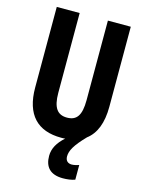

<svg xmlns="http://www.w3.org/2000/svg" viewBox="-138 -795 837 1110"><g transform="rotate(15 281.0 -240.0)"><path d="M341 105C341 71 361 34 424 -31C476 -70 503 -138 503 -235V-714H366V-238C366 -145 339 -111 282 -111C226 -111 197 -146 197 -237V-714H60V-232C60 -69 138 10 280 10C288 10 296 10 304 9C262 46 240 85 240 129C240 194 273 234 350 234C373 234 402 231 422 223V135C413 139 392 144 379 144C356 144 341 131 341 105Z"/></g></svg>

Font: Noto Sans Thai Looped ExtraCondensed
Style: Bold
Weight: 700
Width: 2
Designer: Sasikarn Vongin, Ben Mitchell
Foundry: The Fontpad Ltd
Version: Version 1.001